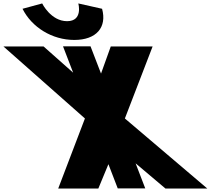

<svg xmlns="http://www.w3.org/2000/svg" viewBox="-277 -1095 1285 1115"><path d="M177.9 -1075C177.9 -1075 206.5 -972 112.5 -972C18.5 -972 -32.1 -1075 -32.1 -1075L-146.2 -1044C-93 -937 25.5 -863 154.5 -863C283.5 -863 345 -937 315.8 -1044ZM927 0 448.2 -407 609.2 -825H366.2L309.7 -667.7L248.7 -826H88.9L147.8 -673L-23.8 -825H-256.8L216.2 -407L61 0H294L352.6 -141.5L406.7 -1H566.5L510.5 -146.5L684 0Z"/></svg>

Font: Hussar
Style: BdOpOblFour
Weight: 700
Foundry: Cannot Into Space Fonts
Version: Version 2.00